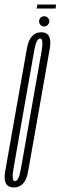

<svg xmlns="http://www.w3.org/2000/svg" viewBox="-47 -821 267 845"><path d="M14 4Q64.5 4 76.8 -67Q89 -138 124.5 -337Q159.5 -535 172 -607Q184.5 -679 134.5 -679Q84 -679 71.5 -607.8Q59 -536.5 23.5 -337Q-12 -138 -24.2 -67Q-36.5 4 14 4ZM19 -23.5Q2.5 -23.5 12.5 -79.2Q22.5 -135 57.5 -337Q93.5 -539 103 -595.2Q112.5 -651.5 129.5 -651.5Q145.5 -651.5 136 -595.5Q126.5 -539.5 90.5 -337Q55 -135 45.2 -79.2Q35.5 -23.5 19 -23.5ZM147.5 -704.5Q157 -704.5 163.5 -711.5Q170 -718.5 170 -727.5Q170 -736.5 163.2 -743Q156.5 -749.5 148 -749.5Q138.5 -749.5 131.8 -743Q125 -736.5 125 -727.5Q125 -717.5 131.8 -711Q138.5 -704.5 147.5 -704.5ZM114.5 -783.5H197.5L200 -801H117.5Z"/></svg>

Font: Anybody UltraCondensed ExtraLight
Style: Italic
Weight: 250
Width: 1
Italic angle: -10°
Version: Version 1.113;gftools[0.9.25]